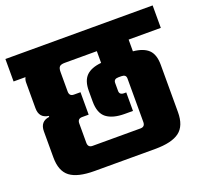

<svg xmlns="http://www.w3.org/2000/svg" viewBox="-133 -775 967 908"><g transform="rotate(-20 350.5 -321.0)"><path d="M721 -529H559V-470Q611 -465 636 -441Q661 -417 661 -365V-127Q661 -58 622.5 -29Q584 0 500 0H195Q111 0 72.5 -29Q34 -58 34 -127V-258Q34 -308 81 -314V-319Q34 -325 34 -375V-504Q34 -518 40 -529H-20V-642H721ZM399 -529H238Q218 -529 211 -521.5Q204 -514 204 -495V-397Q204 -373 227 -373H260V-260H227Q204 -260 204 -236V-139Q204 -115 227 -115H468Q491 -115 491 -139V-358Q491 -378 468 -378H452Q429 -378 429 -358V-318Q429 -298 452 -298H463V-205H422Q362 -205 330.5 -229Q299 -253 299 -312V-365Q299 -416 323.5 -440.5Q348 -465 399 -470Z"/></g></svg>

Font: Teko
Style: Bold
Weight: 700
Designer: Manushi Parikh, Jonny Pinhorn
Foundry: Indian Type Foundry
Version: Version 1.106;PS 1.0;hotconv 1.0.78;makeotf.lib2.5.61930; tt